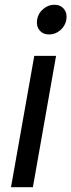

<svg xmlns="http://www.w3.org/2000/svg" viewBox="-20 -781 298 801"><path d="M25.9 0 123 -547.9H213.9L117.2 0ZM207 -761.2Q232.4 -761.2 246.8 -743.4Q261.2 -725.6 256.8 -699.2Q252.4 -672.9 231.7 -655Q210.9 -637.2 185.1 -637.2Q159.2 -637.2 144.8 -655Q130.4 -672.9 134.8 -699.2Q139.2 -725.6 160.2 -743.4Q181.2 -761.2 207 -761.2Z"/></svg>

Font: Poppins
Style: Italic
Weight: 400
Italic angle: -10°
Designer: Ninad Kale (Devanagari), Jonny Pinhorn (Latin)
Foundry: Indian Type Foundry
Version: Version 3.200;PS 1.000;hotconv 16.6.54;makeotf.lib2.5.65590